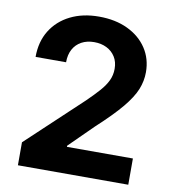

<svg xmlns="http://www.w3.org/2000/svg" viewBox="-82 -809 795 882"><g transform="rotate(10 315.0 -368.5)"><path d="M60.4 0V-107.2L318.2 -349.1Q351.4 -381.5 374.3 -407.4Q397.2 -433.4 409.1 -458.5Q421.1 -483.7 421.1 -513.2Q421.1 -545.7 406.3 -569.2Q391.5 -592.7 366.2 -605.3Q340.8 -618 308.1 -618Q274.2 -618 249 -604.3Q223.7 -590.6 209.9 -565.2Q196.1 -539.9 196.1 -504.4H53.9Q53.9 -575.4 86.2 -627.7Q118.5 -679.9 176.1 -708.6Q233.7 -737.3 309.2 -737.3Q386.3 -737.3 443.8 -709.8Q501.4 -682.3 533.4 -633.9Q565.4 -585.5 565.4 -522.6Q565.4 -481.7 549.5 -442.2Q533.6 -402.8 493 -353.8Q452.3 -304.9 377.6 -236.3L267.5 -127.7V-122.4H575.2V0Z"/></g></svg>

Font: Adwaita Sans
Style: Regular
Weight: 400
Designer: Rasmus Andersson
Foundry: rsms
Version: Version 4.001;git-9221beed3